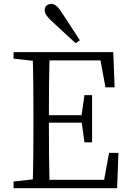

<svg xmlns="http://www.w3.org/2000/svg" viewBox="-20 -985 663 1005"><path d="M376 -759 398 -774C390 -787 378 -806 361 -831C334 -872 314 -903 301 -923C284 -950 267 -964 249 -965C247 -965 245 -965 242 -964C223 -961 214 -949 214 -930C214 -915 226 -897 249 -876C312 -817 355 -778 376 -759ZM600 -185H551L525 -44H239C237 -107 236 -207 236 -343H408L422 -240H462V-487H422L407 -382H236C236 -511 237 -607 239 -669H506L532 -528H580L573 -712H51V-678L152 -667C154 -605 155 -510 155 -383V-329C155 -203 154 -109 152 -46L51 -35V0H593Z"/></svg>

Font: Noto Serif Tangut
Style: Regular
Weight: 400
Designer: YANG Xicheng
Foundry: Liu Zhao Studio
Version: Version 2.169